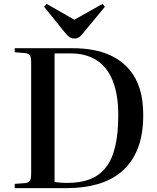

<svg xmlns="http://www.w3.org/2000/svg" viewBox="-20 -972 810 992"><path d="M56 0V-22L110 -26Q129 -29 135 -39Q141 -49 141 -78V-651Q141 -676 134.5 -686Q128 -696 108 -698L56 -702V-723H355Q416 -723 470.5 -712Q525 -701 570.5 -676Q616 -651 650 -610.5Q684 -570 702 -513Q720 -456 720 -378Q720 -275 691 -203Q662 -131 609 -86Q556 -41 484 -20.5Q412 0 326 0ZM330 -27Q395 -27 443.5 -45.5Q492 -64 525 -104.5Q558 -145 574.5 -212Q591 -279 591 -376Q591 -485 562 -556Q533 -627 478 -661.5Q423 -696 346 -696H262V-32Q272 -30 290.5 -28.5Q309 -27 330 -27ZM364 -773Q350 -773 340 -779.5Q330 -786 316 -803L208 -937L221 -952L364 -870L510 -952L522 -937L407 -798Q398 -786 388 -779.5Q378 -773 364 -773Z"/></svg>

Font: Literata 60pt Medium
Style: Regular
Weight: 500
Designer: Latin by Veronika Burian and Jose Scaglione. Greek by Irene Vlachou. Cyrillic by Vera Evstafieva.
Foundry: TypeTogether
Version: Version 3.103;gftools[0.9.29]